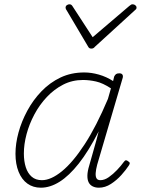

<svg xmlns="http://www.w3.org/2000/svg" viewBox="-20 -856 662 893"><path d="M170 17Q134 17 107.5 -2Q81 -21 66.5 -57Q52 -93 52 -141Q52 -188 66 -239.5Q80 -291 107 -341Q134 -391 173 -431.5Q212 -472 261.5 -495.5Q311 -519 372 -519Q405 -519 440 -509Q475 -499 506 -479L511 -500Q515 -508 520 -511.5Q525 -515 535 -515Q545 -515 549 -509.5Q553 -504 551 -495L432 -90Q426 -67 425 -51Q424 -35 429 -26.5Q434 -18 447 -18Q466 -18 486 -32Q506 -46 524.5 -65.5Q543 -85 556 -103Q561 -110 565.5 -110.5Q570 -111 576 -106Q584 -101 583.5 -96.5Q583 -92 579 -86Q566 -66 544.5 -42Q523 -18 496 -0.5Q469 17 440 17Q423 17 410.5 10.5Q398 4 392 -8.5Q386 -21 386.5 -40.5Q387 -60 395 -86Q406 -126 417.5 -165.5Q429 -205 439 -245Q392 -153 346.5 -95.5Q301 -38 257 -10.5Q213 17 170 17ZM91 -142Q91 -106 100 -78Q109 -50 127.5 -34Q146 -18 175 -18Q217 -18 268 -59.5Q319 -101 373.5 -184.5Q428 -268 482 -396L496 -445Q458 -470 426.5 -477Q395 -484 366 -484Q316 -484 274 -462.5Q232 -441 198 -405Q164 -369 140 -324Q116 -279 103.5 -232Q91 -185 91 -142ZM597 -836Q604 -836 609.5 -831.5Q615 -827 615 -821Q615 -817 613.5 -814.5Q612 -812 607 -808L422 -639Q417 -633 413 -631.5Q409 -630 405 -630Q401 -630 397 -631.5Q393 -633 390 -639L290 -808Q288 -810 286.5 -813.5Q285 -817 285 -820Q285 -828 291 -832Q297 -836 302 -836Q307 -836 310 -834.5Q313 -833 316 -829L411 -683L581 -828Q587 -833 590 -834.5Q593 -836 597 -836Z"/></svg>

Font: Playwrite AU QLD Thin
Style: Regular
Weight: 250
Designer: Veronika Burian, José Scaglione
Foundry: TypeTogether
Version: Version 1.002